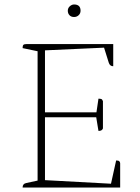

<svg xmlns="http://www.w3.org/2000/svg" viewBox="-20 -838 625 858"><path d="M81 0Q81 -17 97 -20L148 -31V-609L81 -623Q81 -634 84.5 -637.5Q88 -641 98 -641H486V-542Q471 -542 466 -558L445 -625L181 -613V-336H411L420 -397Q428 -397 432.5 -395.5Q437 -394 440 -386V-264Q437 -257 432 -255Q427 -253 420 -253L410 -314H181V-33L476 -17L499 -121Q510 -121 513.5 -117Q517 -113 517 -108V0ZM311 -762Q298 -762 290.5 -770Q283 -778 283 -790Q283 -802 292 -810Q301 -818 311 -818Q340 -818 340 -790Q340 -778 331.5 -770Q323 -762 311 -762Z"/></svg>

Font: Petrona Thin
Style: Regular
Weight: 100
Designer: Ringo R. Seeber
Foundry: Ringo R. Seeber
Version: Version 2.001; ttfautohint (v1.8.3)